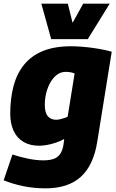

<svg xmlns="http://www.w3.org/2000/svg" viewBox="-38 -810 632 1050"><path d="M-18 176 30 35Q69 48 114.5 57.5Q160 67 200 67Q231 67 254 59.5Q277 52 291 32Q305 12 310 -24L313 -50Q292 -38 266.5 -29.5Q241 -21 217.5 -17Q194 -13 176 -13Q125 -13 89.5 -34.5Q54 -56 36 -95.5Q18 -135 18 -189Q18 -271 36 -339Q54 -407 93.5 -456Q133 -505 196.5 -531Q260 -557 351 -557Q378 -557 409.5 -554.5Q441 -552 473 -547.5Q505 -543 531 -537.5Q557 -532 573 -527L494 -36Q474 93 404.5 156.5Q335 220 211 220Q148 220 89.5 208Q31 196 -18 176ZM370 -408Q361 -412 349.5 -414.5Q338 -417 321 -417Q295 -417 274 -401.5Q253 -386 238 -360Q223 -334 215 -302Q207 -270 207 -236Q207 -195 223 -175Q239 -155 270 -155Q279 -155 289 -157.5Q299 -160 311 -163.5Q323 -167 332 -172ZM562 -790 442 -596H242L188 -790H333L359 -685L417 -790Z"/></svg>

Font: Georama ExtraCondensed Thin ExtraBold
Style: Italic
Weight: 800
Italic angle: -9°
Version: Version 1.001